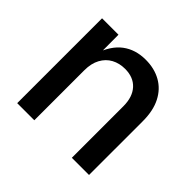

<svg xmlns="http://www.w3.org/2000/svg" viewBox="-135 -706 864 864"><g transform="rotate(45 297.5 -273.5)"><path d="M177.7 -317.9V0H68.8V-540H173.3L173.8 -407.2H160.6Q184.6 -479.5 229.7 -513.4Q274.9 -547.4 339.8 -547.4Q395 -547.4 437 -523.9Q479 -500.5 502.4 -454.8Q525.9 -409.2 525.9 -341.8V0H416.5V-328.1Q416.5 -386.7 386.5 -419.7Q356.4 -452.6 303.2 -452.6Q267.1 -452.6 238.8 -437.3Q210.4 -421.9 194.1 -391.8Q177.7 -361.8 177.7 -317.9Z"/></g></svg>

Font: V-Inter
Style: Medium-500
Weight: 500
Designer: Rasmus Andersson
Foundry: rsms
Version: Version 4.000;git-4146feb